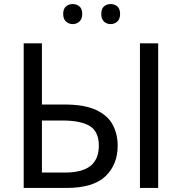

<svg xmlns="http://www.w3.org/2000/svg" viewBox="-20 -928 898 948"><path d="M97 0V-714H187V-412H297Q397 -412 454.5 -385Q512 -358 536.5 -312Q561 -266 561 -209Q561 -115 500.5 -57.5Q440 0 308 0ZM671 0V-714H761V0ZM300 -76Q386 -76 427 -109Q468 -142 468 -209Q468 -278 423.5 -305.5Q379 -333 287 -333H187V-76ZM292 -859Q292 -885 306 -896.5Q320 -908 339 -908Q358 -908 372 -896.5Q386 -885 386 -859Q386 -834 372 -821.5Q358 -809 339 -809Q320 -809 306 -821.5Q292 -834 292 -859ZM480 -859Q480 -885 493.5 -896.5Q507 -908 526 -908Q545 -908 559 -896.5Q573 -885 573 -859Q573 -834 559 -821.5Q545 -809 526 -809Q507 -809 493.5 -821.5Q480 -834 480 -859Z"/></svg>

Font: Noto Sans
Style: Regular
Weight: 400
Designer: Monotype Design Team
Foundry: Monotype Imaging Inc.
Version: Version 2.007